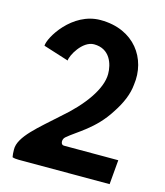

<svg xmlns="http://www.w3.org/2000/svg" viewBox="-108 -797 754 879"><g transform="rotate(15 269.0 -357.5)"><path d="M42 -535 162 -497C162 -520 205 -600 260 -600C336 -600 357 -532 357 -485C357 -414 292 -324 196 -242C115 -168 28 -101 30 -40C30 -26 31 -14 33 -4C42 -1 52 0 64 0H494L504 -116H246C230 -116 228 -142 242 -154C287 -193 367 -231 428 -328C460 -376 480 -423 484 -469C502 -595 421 -715 260 -715C126 -715 42 -573 42 -535Z"/></g></svg>

Font: Bluebird
Style: Nrw
Weight: 400
Designer: Jasper
Foundry: Cannot Into Space Fonts
Version: Version 0.98